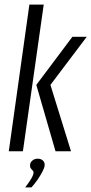

<svg xmlns="http://www.w3.org/2000/svg" viewBox="-20 -654 395 830"><path d="M18 0 107 -634H169L79 0ZM220 0 137 -287 293 -495H355L198 -287L287 0ZM89 156Q106 134 115.5 117.5Q125 101 125 92Q125 86 121 82.5Q117 79 113 73.5Q109 68 110 59Q110 49 119.5 40.5Q129 32 143 32Q157 32 165.5 40Q174 48 173 61Q172 72 163 89Q154 106 141.5 124Q129 142 116 156Z"/></svg>

Font: Alumni Sans
Style: Italic
Weight: 400
Italic angle: -8°
Version: Version 1.016